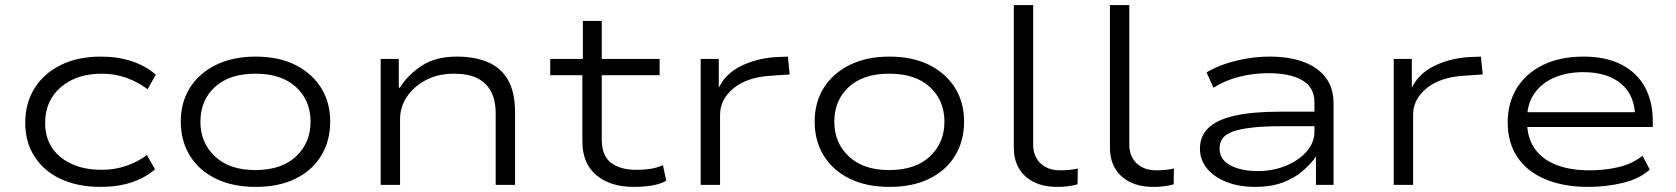

<svg xmlns="http://www.w3.org/2000/svg" viewBox="-20 -725 6575 753"><path d="M374 8Q286 8 219.5 -22.5Q153 -53 116 -110Q79 -167 79 -243Q79 -322 116.5 -380.5Q154 -439 220.5 -471Q287 -503 375 -503Q443 -503 498 -484.5Q553 -466 591 -432L559 -375Q522 -403 476.5 -419.5Q431 -436 379 -436Q280 -436 218.5 -383Q157 -330 157 -243Q157 -157 218.5 -108Q280 -59 378 -59Q431 -59 476.5 -75Q522 -91 556 -117L588 -61Q550 -28 496.5 -10Q443 8 374 8Z M983 8Q893 8 827 -24Q761 -56 725 -114Q689 -172 689 -248Q689 -324 725 -381Q761 -438 827 -470.5Q893 -503 982 -503Q1073 -503 1138 -470.5Q1203 -438 1239 -381Q1275 -324 1275 -248Q1275 -172 1239.5 -114Q1204 -56 1138.5 -24Q1073 8 983 8ZM981 -58Q1084 -58 1141 -111.5Q1198 -165 1198 -248Q1198 -331 1141 -383.5Q1084 -436 982 -436Q879 -436 822.5 -383.5Q766 -331 766 -248Q766 -165 823 -111.5Q880 -58 981 -58Z M1473 0V-494H1544V-381H1548Q1580 -432 1634.5 -467.5Q1689 -503 1771 -503Q1840 -503 1891.5 -482Q1943 -461 1971.5 -413Q2000 -365 2000 -283V0H1924V-280Q1924 -332 1905.5 -366.5Q1887 -401 1851.5 -418.5Q1816 -436 1761 -436Q1697 -436 1649.5 -410.5Q1602 -385 1575.5 -345Q1549 -305 1549 -258V0Z M2465 8Q2374 8 2319 -38Q2264 -84 2264 -170V-430H2138V-494H2266V-643H2340V-494H2567V-430H2340V-179Q2340 -114 2376.5 -86.5Q2413 -59 2475 -59Q2504 -59 2529 -62.5Q2554 -66 2580 -77L2593 -16Q2570 -3 2536.5 2.5Q2503 8 2465 8Z M2728 0V-494H2799V-379H2798Q2825 -436 2886 -466Q2947 -496 3021 -501L3070 -503L3077 -433L3003 -428Q2909 -422 2856.5 -378.5Q2804 -335 2804 -275V0Z M3469 8Q3379 8 3313 -24Q3247 -56 3211 -114Q3175 -172 3175 -248Q3175 -324 3211 -381Q3247 -438 3313 -470.5Q3379 -503 3468 -503Q3559 -503 3624 -470.5Q3689 -438 3725 -381Q3761 -324 3761 -248Q3761 -172 3725.5 -114Q3690 -56 3624.5 -24Q3559 8 3469 8ZM3467 -58Q3570 -58 3627 -111.5Q3684 -165 3684 -248Q3684 -331 3627 -383.5Q3570 -436 3468 -436Q3365 -436 3308.5 -383.5Q3252 -331 3252 -248Q3252 -165 3309 -111.5Q3366 -58 3467 -58Z M4126 8Q4048 8 4002 -33Q3956 -74 3956 -147V-705H4032V-157Q4032 -127 4045 -104.5Q4058 -82 4081.5 -69.5Q4105 -57 4138 -57Q4153 -57 4171 -58.5Q4189 -60 4207 -64L4206 -2Q4188 3 4168.5 5.5Q4149 8 4126 8Z M4503 8Q4425 8 4379 -33Q4333 -74 4333 -147V-705H4409V-157Q4409 -127 4422 -104.5Q4435 -82 4458.5 -69.5Q4482 -57 4515 -57Q4530 -57 4548 -58.5Q4566 -60 4584 -64L4583 -2Q4565 3 4545.5 5.5Q4526 8 4503 8Z M4904 8Q4840 8 4791 -11Q4742 -30 4714 -64Q4686 -98 4686 -142Q4686 -192 4720 -224Q4754 -256 4823 -271.5Q4892 -287 4999 -287H5151V-230H5004Q4936 -230 4889.5 -224.5Q4843 -219 4815 -209Q4787 -199 4775 -182.5Q4763 -166 4763 -143Q4763 -99 4805.5 -76.5Q4848 -54 4913 -54Q4971 -54 5022 -74.5Q5073 -95 5104 -130.5Q5135 -166 5135 -207V-325Q5135 -382 5087.5 -410Q5040 -438 4954 -438Q4896 -438 4840.5 -424Q4785 -410 4739 -381L4712 -441Q4745 -461 4785.5 -474.5Q4826 -488 4870.5 -495.5Q4915 -503 4960 -503Q5034 -503 5090 -483Q5146 -463 5178 -422.5Q5210 -382 5210 -319V0H5141V-110V-111Q5121 -82 5088.5 -54Q5056 -26 5010 -9Q4964 8 4904 8Z M5446 0V-494H5517V-379H5516Q5543 -436 5604 -466Q5665 -496 5739 -501L5788 -503L5795 -433L5721 -428Q5627 -422 5574.5 -378.5Q5522 -335 5522 -275V0Z M6208 8Q6114 8 6042 -21.5Q5970 -51 5931.5 -108Q5893 -165 5893 -245Q5893 -321 5928.5 -379Q5964 -437 6031 -470Q6098 -503 6190 -503Q6279 -503 6339.5 -471.5Q6400 -440 6431 -383.5Q6462 -327 6462 -250V-227H5946V-285H6419L6393 -262Q6393 -350 6338.5 -396Q6284 -442 6190 -442Q6126 -442 6076.5 -421Q6027 -400 5998 -359Q5969 -318 5969 -258V-248Q5969 -186 5998 -143.5Q6027 -101 6082 -79Q6137 -57 6215 -57Q6274 -57 6327.5 -69.5Q6381 -82 6422 -114L6450 -60Q6411 -24 6345.5 -8Q6280 8 6208 8Z"/></svg>

Font: Nunito Sans 7pt Expanded Light
Style: Regular
Weight: 300
Width: 7
Designer: Vernon Adams
Foundry: Vernon Adams
Version: Version 3.101;gftools[0.9.27]